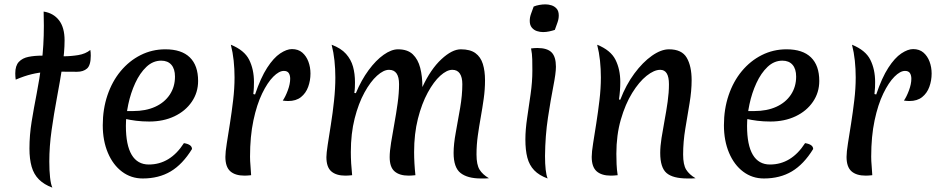

<svg xmlns="http://www.w3.org/2000/svg" viewBox="-20 -803 4290 880"><path d="M206 -63Q206 -21 209.5 10.5Q213 42 220 57Q182 43 158.5 19.5Q135 -4 125 -39Q115 -74 115 -122Q115 -184 125 -245.5Q135 -307 148 -373.5Q161 -440 171 -516.5Q181 -593 181 -685Q181 -701 180.5 -717.5Q180 -734 180 -750Q225 -743 250.5 -710Q276 -677 276 -618Q276 -564 265.5 -497Q255 -430 241 -355.5Q227 -281 216.5 -206.5Q206 -132 206 -63ZM394 -574Q395 -569 395.5 -562Q396 -555 396 -548Q396 -504 379 -489Q362 -474 333 -474Q292 -474 257.5 -474.5Q223 -475 191 -473Q159 -471 125.5 -463Q92 -455 52 -438Q51 -444 50.5 -452Q50 -460 50 -467Q50 -502 66.5 -519.5Q83 -537 111 -542.5Q139 -548 173 -548Q197 -548 222 -546.5Q247 -545 270 -545Q305 -545 338.5 -550.5Q372 -556 394 -574Z M634 15Q581 15 539.5 -16Q498 -47 474.5 -102.5Q451 -158 451 -229Q451 -303 472.5 -366.5Q494 -430 533 -477Q572 -524 624.5 -550.5Q677 -577 738 -577Q812 -577 850 -540Q888 -503 888 -432Q888 -379 859 -336.5Q830 -294 779.5 -270Q729 -246 664 -246Q632 -246 604 -249.5Q576 -253 550 -259L553 -294H590Q648 -294 691 -313.5Q734 -333 758 -369Q782 -405 782 -452Q782 -487 765.5 -506Q749 -525 719 -525Q681 -525 651 -496.5Q621 -468 600 -422.5Q579 -377 568 -325Q557 -273 557 -226Q557 -138 583.5 -93.5Q610 -49 662 -49Q760 -49 823 -147Q860 -141 860 -120Q817 -50 762.5 -17.5Q708 15 634 15Z M1149 -370Q1175 -447 1204.5 -492.5Q1234 -538 1264 -558Q1294 -578 1318 -578Q1347 -578 1365.5 -562Q1384 -546 1393.5 -520.5Q1403 -495 1403 -466Q1403 -434 1392.5 -405Q1382 -376 1359.5 -358Q1337 -340 1301 -340Q1295 -340 1289 -340.5Q1283 -341 1276 -342Q1288 -359 1299 -388.5Q1310 -418 1310 -442Q1310 -458 1303.5 -468Q1297 -478 1281 -478Q1259 -478 1232.5 -451.5Q1206 -425 1181.5 -374.5Q1157 -324 1141.5 -251Q1126 -178 1126 -85Q1126 -65 1128 -44Q1130 -23 1131 0Q1121 1 1114 1.5Q1107 2 1101 2Q1058 2 1035.5 -18Q1013 -38 1013 -84Q1013 -106 1019.5 -146.5Q1026 -187 1034 -238Q1042 -289 1048.5 -343.5Q1055 -398 1055 -448Q1055 -487 1051 -525Q1047 -563 1038 -598Q1100 -573 1122 -529Q1144 -485 1144 -427Q1144 -417 1143.5 -402.5Q1143 -388 1141 -372Z M1611 -376Q1636 -436 1669.5 -481.5Q1703 -527 1738.5 -552Q1774 -577 1804 -577Q1848 -577 1872 -554Q1896 -531 1906 -492Q1916 -453 1916 -404Q1954 -486 2003 -531.5Q2052 -577 2092 -577Q2135 -577 2159 -559.5Q2183 -542 2193 -510Q2203 -478 2203 -435Q2203 -393 2197 -350.5Q2191 -308 2183.5 -266Q2176 -224 2170 -181.5Q2164 -139 2164 -95Q2164 -48 2178 -25.5Q2192 -3 2221 14Q2211 15 2202 15Q2193 15 2184 15Q2123 15 2091 -10Q2059 -35 2059 -102Q2059 -142 2069 -196Q2079 -250 2089 -308.5Q2099 -367 2099 -417Q2099 -449 2087.5 -466Q2076 -483 2053 -483Q2028 -483 1998 -456Q1968 -429 1940.5 -378.5Q1913 -328 1895.5 -259Q1878 -190 1878 -106Q1878 -81 1879.5 -54.5Q1881 -28 1884 0Q1874 1 1866.5 1.5Q1859 2 1853 2Q1811 2 1788.5 -17.5Q1766 -37 1766 -83Q1766 -109 1772.5 -149.5Q1779 -190 1787.5 -236.5Q1796 -283 1802.5 -330Q1809 -377 1809 -417Q1809 -483 1763 -483Q1738 -483 1708 -456Q1678 -429 1650.5 -379Q1623 -329 1605.5 -260Q1588 -191 1588 -106Q1588 -81 1589.5 -54.5Q1591 -28 1594 0Q1584 1 1576.5 1.5Q1569 2 1563 2Q1521 2 1498.5 -17.5Q1476 -37 1476 -83Q1476 -100 1482 -139.5Q1488 -179 1496.5 -232Q1505 -285 1511 -341.5Q1517 -398 1517 -448Q1517 -487 1513 -525Q1509 -563 1500 -598Q1543 -582 1566 -556Q1589 -530 1598 -497.5Q1607 -465 1607 -426Q1607 -414 1606.5 -402Q1606 -390 1604 -377Z M2478 -88Q2478 -52 2481 -25.5Q2484 1 2490 15Q2451 1 2428.5 -22.5Q2406 -46 2397 -80.5Q2388 -115 2388 -164Q2388 -208 2396 -262Q2404 -316 2412 -372Q2420 -428 2420 -479Q2420 -505 2419.5 -530.5Q2419 -556 2414 -581Q2421 -582 2429 -582.5Q2437 -583 2443 -583Q2488 -583 2508 -563Q2528 -543 2528 -497Q2528 -468 2516 -407Q2504 -346 2491.5 -264Q2479 -182 2478 -88ZM2523 -666Q2511 -662 2497 -659Q2483 -656 2469 -656Q2455 -656 2441 -660.5Q2427 -665 2417.5 -676.5Q2408 -688 2408 -707Q2408 -724 2414 -740Q2420 -756 2426 -773Q2438 -778 2452.5 -780.5Q2467 -783 2480 -783Q2494 -783 2508 -778.5Q2522 -774 2531.5 -763Q2541 -752 2541 -732Q2541 -716 2535 -699.5Q2529 -683 2523 -666Z M2823 -346Q2849 -414 2887.5 -466Q2926 -518 2968 -547.5Q3010 -577 3046 -577Q3105 -577 3127.5 -538.5Q3150 -500 3150 -435Q3150 -387 3140.5 -330Q3131 -273 3121 -213Q3111 -153 3111 -95Q3111 -48 3125 -25.5Q3139 -3 3168 14Q3158 15 3149 15Q3140 15 3131 15Q3064 15 3035 -10Q3006 -35 3006 -102Q3006 -132 3012 -170.5Q3018 -209 3026 -251.5Q3034 -294 3040 -336.5Q3046 -379 3046 -417Q3046 -483 3006 -483Q2978 -483 2943.5 -455.5Q2909 -428 2877.5 -377Q2846 -326 2825.5 -255Q2805 -184 2805 -98Q2805 -75 2806 -50.5Q2807 -26 2811 0Q2801 1 2793.5 1.5Q2786 2 2780 2Q2737 2 2714.5 -18Q2692 -38 2692 -84Q2692 -106 2698.5 -146.5Q2705 -187 2713 -238Q2721 -289 2727.5 -343.5Q2734 -398 2734 -448Q2734 -487 2730 -525Q2726 -563 2717 -598Q2779 -573 2801 -529Q2823 -485 2823 -427Q2823 -408 2821.5 -388Q2820 -368 2817 -347Z M3481 15Q3428 15 3386.5 -16Q3345 -47 3321.5 -102.5Q3298 -158 3298 -229Q3298 -303 3319.5 -366.5Q3341 -430 3380 -477Q3419 -524 3471.5 -550.5Q3524 -577 3585 -577Q3659 -577 3697 -540Q3735 -503 3735 -432Q3735 -379 3706 -336.5Q3677 -294 3626.5 -270Q3576 -246 3511 -246Q3479 -246 3451 -249.5Q3423 -253 3397 -259L3400 -294H3437Q3495 -294 3538 -313.5Q3581 -333 3605 -369Q3629 -405 3629 -452Q3629 -487 3612.5 -506Q3596 -525 3566 -525Q3528 -525 3498 -496.5Q3468 -468 3447 -422.5Q3426 -377 3415 -325Q3404 -273 3404 -226Q3404 -138 3430.5 -93.5Q3457 -49 3509 -49Q3607 -49 3670 -147Q3707 -141 3707 -120Q3664 -50 3609.5 -17.5Q3555 15 3481 15Z M3996 -370Q4022 -447 4051.5 -492.5Q4081 -538 4111 -558Q4141 -578 4165 -578Q4194 -578 4212.5 -562Q4231 -546 4240.5 -520.5Q4250 -495 4250 -466Q4250 -434 4239.5 -405Q4229 -376 4206.5 -358Q4184 -340 4148 -340Q4142 -340 4136 -340.5Q4130 -341 4123 -342Q4135 -359 4146 -388.5Q4157 -418 4157 -442Q4157 -458 4150.5 -468Q4144 -478 4128 -478Q4106 -478 4079.5 -451.5Q4053 -425 4028.5 -374.5Q4004 -324 3988.5 -251Q3973 -178 3973 -85Q3973 -65 3975 -44Q3977 -23 3978 0Q3968 1 3961 1.5Q3954 2 3948 2Q3905 2 3882.5 -18Q3860 -38 3860 -84Q3860 -106 3866.5 -146.5Q3873 -187 3881 -238Q3889 -289 3895.5 -343.5Q3902 -398 3902 -448Q3902 -487 3898 -525Q3894 -563 3885 -598Q3947 -573 3969 -529Q3991 -485 3991 -427Q3991 -417 3990.5 -402.5Q3990 -388 3988 -372Z"/></svg>

Font: Merienda
Style: Regular
Weight: 400
Designer: Eduardo Rodriguez Tunni
Foundry: Eduardo Rodriguez Tunni
Version: Version 2.001